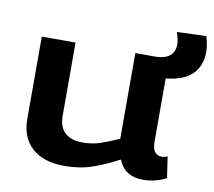

<svg xmlns="http://www.w3.org/2000/svg" viewBox="-76 -759 956 857"><g transform="rotate(10 402.0 -330.5)"><path d="M267 10Q174 10 121.5 -36.5Q69 -83 69 -168V-541H222V-209Q222 -159 249.5 -133Q277 -107 329 -107Q373 -107 410 -119.5Q447 -132 493 -153V-541H646V-167Q646 -132 658.5 -119Q671 -106 688 -106Q702 -106 715 -112L729 -16Q710 -5 681.5 2.5Q653 10 624 10Q541 10 512 -62Q450 -29 393.5 -9.5Q337 10 267 10ZM572 -451V-541H581Q641 -541 661 -573.5Q681 -606 659 -666L792 -671Q822 -571 775.5 -511Q729 -451 601 -451Z"/></g></svg>

Font: Georama Extended SemiBold
Style: Regular
Weight: 600
Width: 7
Designer: Jean-Baptiste Levee
Foundry: Production Type
Version: Version 1.000